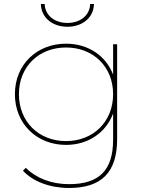

<svg xmlns="http://www.w3.org/2000/svg" viewBox="-20 -737 717 954"><path d="M308 -36C173 -36 74 -132 74 -269C74 -406 173 -501 308 -501C443 -501 542 -406 542 -269C542 -132 443 -36 308 -36ZM308 -17C419 -17 507 -79 542 -173V-43C542 110 472 178 323 178C236 178 161 149 108 97L94 111C143 165 229 197 323 197C483 197 562 121 562 -46V-517H542V-366C507 -459 419 -520 308 -520C163 -520 54 -416 54 -269C54 -122 163 -17 308 -17ZM315 -604C387 -604 445 -647 447 -717H428C426 -659 377 -623 315 -623C253 -623 204 -659 202 -717H183C185 -647 243 -604 315 -604Z"/></svg>

Font: Montserrat-Alt1 Thin
Style: Regular
Weight: 100
Designer: Differentunic
Foundry: Differentunic
Version: Version 7.222